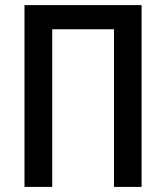

<svg xmlns="http://www.w3.org/2000/svg" viewBox="-20 -734 652 754"><path d="M76.2 0V-713.9H536.1V0H427.7V-619.1H185.1V0Z"/></svg>

Font: Open Sans
Style: Regular
Weight: 600
Width: 3
Foundry: Ascender Corporation
Version: Version 1.000